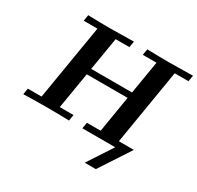

<svg xmlns="http://www.w3.org/2000/svg" viewBox="-182 -898 1340 1306"><g transform="rotate(30 488.0 -245.5)"><path d="M39.1 0 46.9 -47.9H154.8L252.9 -638.2H145L152.8 -686Q255.9 -683.1 324.2 -683.1L512.2 -686L503.9 -638.2H396L353 -379.9H673.8L716.8 -638.2H608.9L617.2 -686Q720.2 -683.1 788.1 -683.1L976.1 -686L967.8 -638.2H859.9L762.2 -47.9H879.9L721.2 194.8H633.8L761.2 0H502.9L511.2 -47.9H619.1L666 -333H345.2V-332L297.9 -47.9H405.8L397.9 0Q311 -2.9 222.2 -2.9Q129.9 -2.9 39.1 0Z"/></g></svg>

Font: CMU Serif Extra
Style: BoldSlanted
Weight: 700
Italic angle: -9.46001°
Version: Version 0.7.0